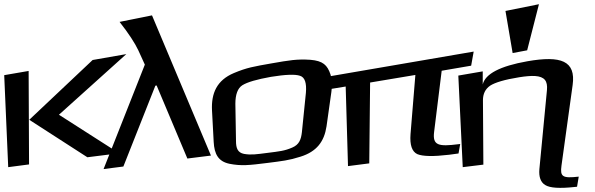

<svg xmlns="http://www.w3.org/2000/svg" viewBox="-67 -760 2825 912"><path d="M499 -32 213 -215 533 -503 373 -475 72 -191 348 -13ZM71 21 69 -423 -47 -403 -28 34Z M655 -687 501 -656C545 -600 574 -555 590 -521L621 -453L425 43L519 31L671 -353L677 -354L823 -7L935 -21Z M1507 -323C1512 -356 1510 -384 1503 -406C1488 -451 1467 -471 1407 -476C1343 -480 1309 -474 1223 -459C1138 -444 1106 -439 1044 -413C963 -379 936 -317 940 -236L948 -86C951 -28 970 7 1023 18C1079 29 1116 25 1203 14C1273 5 1305 2 1361 -16C1437 -40 1473 -87 1484 -160ZM1367 -132C1363 -97 1354 -73 1321 -59C1284 -43 1260 -41 1205 -34C1150 -27 1127 -23 1092 -29C1062 -35 1054 -56 1054 -90L1051 -267C1051 -311 1062 -341 1084 -355C1108 -370 1153 -383 1220 -395C1288 -406 1335 -408 1358 -400C1381 -393 1390 -366 1386 -319Z M1995 -133 2031 -424 2171 -448 2183 -515 1449 -389 1453 -329 1575 -349 1586 29 1687 16 1691 -368 1906 -404 1883 -123C1879 -71 1890 -40 1915 -28C1941 -17 1991 -16 2067 -25C2075 -26 2103 -30 2111 -31L2119 -76L2110 -75C2016 -63 1987 -69 1995 -133Z M2600 27 2653 -356C2669 -471 2598 -497 2438 -469C2308 -446 2238 -409 2226 -359V-421L2110 -401L2131 34L2229 22L2227 -284C2227 -314 2238 -337 2261 -353C2284 -368 2330 -382 2399 -393C2430 -398 2455 -400 2474 -399C2520 -396 2535 -375 2531 -332L2495 44C2492 80 2501 106 2523 119C2545 133 2592 136 2664 128L2674 127L2682 79C2604 88 2593 79 2600 27ZM2437 -521 2493 -740 2334 -708 2368 -508Z"/></svg>

Font: Gamestation Warped
Style: Regular
Weight: 400
Designer: Jonas Hecksher
Foundry: Jonas Hecksher, Playtypeª, e-types AS
Version: Version 1.003